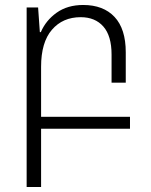

<svg xmlns="http://www.w3.org/2000/svg" viewBox="-20 -517 608 771"><path d="M502 0H145V234H87V-487H133L140 -388H144Q164 -435 207.5 -466Q251 -497 314 -497Q395 -497 440 -449Q485 -401 485 -307V-185H428V-298Q428 -373 395 -410.5Q362 -448 304 -448Q232 -448 188.5 -397.5Q145 -347 145 -249V-48H502Z"/></svg>

Font: Noto Sans Armenian Light
Style: Regular
Weight: 300
Designer: Monotype Design team
Foundry: Monotype Imaging Inc.
Version: Version 1.000